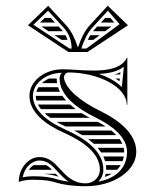

<svg xmlns="http://www.w3.org/2000/svg" viewBox="-20 -640 557 665"><path d="M123.5 -548C131.5 -542.7 139.6 -537.3 147.7 -532H197.7C196.1 -534 194.4 -536 192.7 -537.9L183.3 -548ZM168.9 -518 193.2 -502H213.6C211.9 -507.6 209.7 -512.9 207 -518ZM134.9 -578 118.3 -562H170.4C165.5 -567.3 160.6 -572.7 155.7 -578ZM302.3 -532H344.3L366.1 -548H316.7L307.3 -537.9C305.6 -536 303.9 -534.1 302.3 -532ZM292.7 -518C289.6 -512.9 286.8 -507.5 284.2 -502H303.4C310.7 -507.3 318 -512.7 325.2 -518ZM344.3 -578 329.6 -562H375.9L362 -578ZM248.9 -478C240.3 -504.2 228.3 -531.7 208.8 -552.8L146.9 -620L76.7 -552.5L216.9 -460H283.1L423.3 -552.5L353.1 -620L291.2 -552.8C271.7 -531.7 259.7 -504.2 251.1 -478ZM279.5 -472H261.8L262.5 -474.2C270.9 -499.7 282.4 -525.6 300 -544.7L353.6 -602.9L394.2 -556.3ZM220.5 -472 95.8 -554.3 146.4 -602.9 200 -544.7C218.9 -524.2 227.7 -500.1 228.2 -472ZM131.4 -38C154.9 -35.9 170 -31.9 182.6 -28C179.3 -31.5 176.3 -34.7 173.2 -38ZM96.7 -68C90.5 -64.3 84.7 -58.9 79.9 -52H160.1C153.2 -58.9 146.9 -64.3 140.2 -68ZM176.5 -368H149.4C140 -363.7 131.8 -358.2 125.1 -352H177.7C176.9 -356.9 176.5 -362 176.5 -367.1C176.5 -367.4 176.5 -367.7 176.5 -368ZM181.1 -338H113.3C110 -332.9 107.6 -327.5 106 -322H187.7C185.1 -327.2 182.9 -332.5 181.1 -338ZM196.1 -308H104C104 -302.6 104.7 -297.3 106.1 -292H208.9C204.2 -297.2 199.9 -302.5 196.1 -308ZM223 -278H111.5C114.2 -272.6 117.7 -267.2 121.8 -262H242.6C235.7 -267.1 229.1 -272.5 223 -278ZM263.2 -248H134.6C140.4 -242.5 146.8 -237.2 154 -232H290.9C281.4 -237 272.1 -242.4 263.2 -248ZM345.9 -202C337.3 -207.6 328.1 -212.9 318.5 -218H175.6C185.2 -212.4 195.7 -207.1 206.8 -202ZM365.3 -188H236.3C246 -183 255.6 -177.7 264.8 -172H382.8C377.6 -177.5 371.7 -182.8 365.3 -188ZM394.5 -158H285.5C292.3 -152.9 298.7 -147.6 304.7 -142H403.7C401.3 -147.4 398.2 -152.8 394.5 -158ZM408.4 -128H318.2C322.5 -122.9 326.5 -117.6 330.1 -112H410C410 -112.7 410 -113.3 410 -114C410 -118.7 409.5 -123.4 408.4 -128ZM404.7 -82C406.6 -87.2 407.9 -92.5 408.8 -98H337.8C340.2 -92.8 342.2 -87.5 343.8 -82ZM398.1 -68H346.8C347.6 -62.8 348 -57.5 348 -52H385.5C390.5 -57 394.7 -62.3 398.1 -68ZM367.2 -38H346.3C345.4 -33.9 344.3 -30 343.1 -27C352.1 -30.1 360.1 -33.8 367.2 -38ZM376.2 -382H396.3C396.5 -384.6 396.8 -387.2 397.1 -389.8C390.2 -386.6 383.2 -384 376.2 -382ZM394.9 -368H380.2C385.1 -364.9 389.7 -361.7 394 -358.5ZM322.4 -384C354.8 -385.5 386.3 -391.5 409 -408.7L402 -338.4C382.2 -357.8 354.3 -373.2 322.4 -384ZM45 -10C60.8 -15.5 77.1 -17.5 94 -17.5C139.5 -17.5 158.3 -12.5 176.7 -6.9C195.3 -1.2 230.9 5 277 5C373.6 5 452 -48.3 452 -114C452 -176.5 394.1 -223.1 324.5 -257C258.7 -289.1 205.3 -333.5 201.5 -371.1C201.5 -381 208.7 -389 217.5 -389C319.8 -388.9 419 -339.3 419 -277H421V-440L420 -441C402.4 -403.6 354.1 -395.6 303.2 -395.6C283.1 -395.6 262.5 -396.8 243.2 -398C226.4 -399.1 210.6 -400 197 -400C133.5 -400 82 -358.8 82 -308C82 -251.5 136 -209.4 201.1 -180.4C268.4 -150.4 326 -108.9 326 -52C326 -26.1 304 -5 277 -5C234 -5 210.8 -29.9 188.7 -53.6C168.9 -75.6 149.4 -96 117 -96C78.4 -96 45 -57.5 45 -10ZM194.4 -388C188.7 -382.6 186.5 -375.9 186.5 -367.1C186.5 -310.9 244.3 -265.5 312.5 -232.2C370.8 -203.8 420 -163.9 420 -114C420 -67.9 392.5 -24.3 320.8 -11C331.2 -21.6 338 -36.3 338 -52C338 -117.8 273.3 -161.4 206 -191.4C141.4 -220.1 94 -259.9 94 -308C94 -349.2 136.5 -386.8 194.4 -388ZM217.9 -10.7C201.6 -12.9 188.5 -15.8 180.2 -18.3C161.3 -24.1 140.3 -29.5 94 -29.5C82.2 -29.5 69 -28.3 58.5 -26.1C65.1 -60.9 90.8 -84 117 -84C143.6 -84 159.7 -67.9 179.9 -45.5C190.7 -33.8 202.7 -21 217.9 -10.7Z"/></svg>

Font: SortefaxS02
Style: Medium
Weight: 500
Designer: gluk
Foundry: gluk
Version: Version 0.261